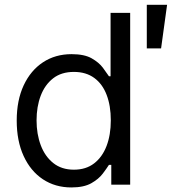

<svg xmlns="http://www.w3.org/2000/svg" viewBox="-20 -782 728 813"><path d="M282.2 11.7Q213.9 11.7 161.6 -22.9Q109.4 -57.6 80.1 -121.3Q50.8 -185.1 50.8 -271.5Q50.8 -357.4 80.3 -420.7Q109.9 -483.9 162.1 -518.3Q214.4 -552.7 283.2 -552.7Q336.9 -552.7 367.9 -535.2Q398.9 -517.6 415.5 -495.4Q432.1 -473.1 441.4 -459H448.2V-727.5H531.2V0H451.2V-84H441.4Q432.1 -69.3 415 -46.6Q397.9 -23.9 366.5 -6.1Q335 11.7 282.2 11.7ZM293 -63.5Q343.8 -63.5 378.4 -90.1Q413.1 -116.7 431.2 -163.8Q449.2 -210.9 449.2 -272.5Q449.2 -334 431.6 -380.1Q414.1 -426.3 379.2 -451.9Q344.2 -477.5 293 -477.5Q239.7 -477.5 204.8 -450.2Q169.9 -422.9 152.3 -376.5Q134.8 -330.1 134.8 -272.5Q134.8 -214.4 152.6 -167Q170.4 -119.6 205.6 -91.6Q240.7 -63.5 293 -63.5ZM601.6 -577.1V-761.7H687.5L662.1 -577.1Z"/></svg>

Font: Inter V
Style: 
Weight: 400
Designer: Rasmus Andersson
Foundry: rsms
Version: Version 4.000;git-a3f224843